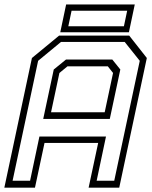

<svg xmlns="http://www.w3.org/2000/svg" viewBox="-37 -864 701 884"><path d="M-17 0 110 -597 235 -700H558L639 -597L512 0H371L415 -206H168L124 0ZM21 -32H101.5L144.5 -235.5H451L408 -32H489L606.5 -584L537 -671H244L138.5 -584ZM198 -347H445L483.5 -528L459.5 -558.5H273.5L236.5 -528ZM162 -316.5 210.5 -544 267 -590H480L517 -544L468.5 -316.5ZM240.5 -715.5 267.5 -843.5H583.5L556.5 -715.5ZM277.5 -743H533.5L548.5 -814.5H292.5Z"/></svg>

Font: Tourney Thin Light
Style: Italic
Weight: 300
Italic angle: -12°
Version: Version 1.015